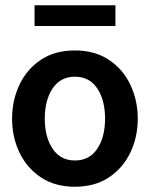

<svg xmlns="http://www.w3.org/2000/svg" viewBox="-20 -701 570 731"><path d="M265 10Q189.5 10 136 -25.5Q82.5 -61 54.2 -120Q26 -179 26 -249Q26 -319 54.2 -378.5Q82.5 -438 135.8 -473.5Q189 -509 265 -509Q340.5 -509 394.2 -473.5Q448 -438 476.2 -378.5Q504.5 -319 504.5 -249Q504.5 -179 476.2 -120Q448 -61 394.5 -25.5Q341 10 265 10ZM265 -90Q320.5 -90 350.2 -134.5Q380 -179 380 -249Q380 -320 350.2 -364.5Q320.5 -409 265 -409Q210.5 -409 180.5 -364.5Q150.5 -320 150.5 -249Q150.5 -179 180.5 -134.5Q210.5 -90 265 -90ZM111.5 -602V-681H419.5V-602Z"/></svg>

Font: Cabin
Style: Bold
Weight: 700
Width: 4
Designer: Pablo Impallari
Foundry: Pablo Impallari. http://www.impallari.com Igino Marini. http://www.ikern.com
Version: Version 3.001